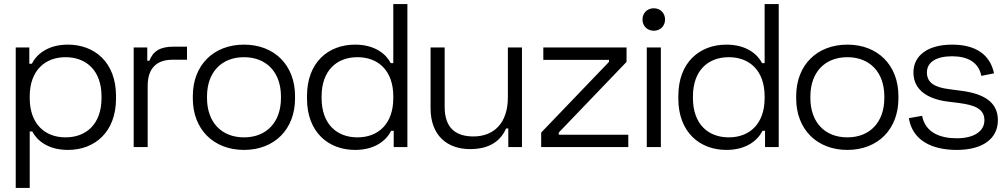

<svg xmlns="http://www.w3.org/2000/svg" viewBox="-20 -720 4931 940"><path d="M57 -487.5V200H125.5V-76.5H138C159.5 -34.5 213 14 312.5 14C444 14 548 -73.5 548 -237.5V-250C548 -415 443 -501.5 312.5 -501.5C213 -501.5 158.5 -453 136 -408H123.5V-487.5ZM301 -440C402.5 -440 477 -374.5 477 -248V-240C477 -113 402.5 -47.5 301 -47.5C200 -47.5 125.5 -113 125.5 -240V-248C125.5 -374.5 200 -440 301 -440Z M634.5 0H703V-300.5C703 -388 749.5 -427.5 823.5 -427.5H895.5V-491.5H829C764 -491.5 729 -469.5 711.5 -422.5H701V-487.5H634.5Z M1174.5 14C1323.5 14 1424.5 -87 1424.5 -238V-249.5C1424.5 -401 1323.5 -501.5 1174.5 -501.5C1025.5 -501.5 924 -401 924 -249.5V-238C924 -87 1025.5 14 1174.5 14ZM1174.5 -47.5C1063.5 -47.5 993.5 -122.5 993.5 -240V-248C993.5 -365 1063.5 -440 1174.5 -440C1285.5 -440 1355.5 -365 1355.5 -248V-240C1355.5 -122.5 1285.5 -47.5 1174.5 -47.5Z M1974.5 0V-700H1905.5V-411H1893C1871.5 -453 1818 -501.5 1718.5 -501.5C1587 -501.5 1483 -414.5 1483 -250V-237.5C1483 -72.5 1588 14 1718.5 14C1818 14 1872.5 -34.5 1895 -79.5H1907.5V0ZM1730 -47.5C1628.5 -47.5 1554.5 -113 1554.5 -240V-248C1554.5 -374.5 1628.5 -440 1730 -440C1831.5 -440 1905.5 -374.5 1905.5 -248V-240C1905.5 -113 1831.5 -47.5 1730 -47.5Z M2535.5 -487.5H2466.5V-244C2466.5 -114.5 2395.5 -52 2298 -52C2211 -52 2157 -93.5 2157 -196.5V-487.5H2088V-189.5C2088 -56.5 2170 10 2281 10C2384.5 10 2433.5 -36.5 2458 -91H2468.5V0H2535.5Z M2629.5 0H3056V-60.5H2715.5V-71L3047.5 -417V-487.5H2640V-427H2961.5V-417L2629.5 -71Z M3146.5 0H3215.5V-487.5H3146.5ZM3181 -569.5C3212.5 -569.5 3236 -592.5 3236 -624.5C3236 -656.5 3212.5 -679.5 3181 -679.5C3149 -679.5 3125.5 -656.5 3125.5 -624.5C3125.5 -592.5 3149 -569.5 3181 -569.5Z M3792.5 0V-700H3723.5V-411H3711C3689.5 -453 3636 -501.5 3536.5 -501.5C3405 -501.5 3301 -414.5 3301 -250V-237.5C3301 -72.5 3406 14 3536.5 14C3636 14 3690.5 -34.5 3713 -79.5H3725.5V0ZM3548 -47.5C3446.5 -47.5 3372.5 -113 3372.5 -240V-248C3372.5 -374.5 3446.5 -440 3548 -440C3649.5 -440 3723.5 -374.5 3723.5 -248V-240C3723.5 -113 3649.5 -47.5 3548 -47.5Z M4128.5 14C4277.5 14 4378.5 -87 4378.5 -238V-249.5C4378.5 -401 4277.5 -501.5 4128.5 -501.5C3979.5 -501.5 3878 -401 3878 -249.5V-238C3878 -87 3979.5 14 4128.5 14ZM4128.5 -47.5C4017.5 -47.5 3947.5 -122.5 3947.5 -240V-248C3947.5 -365 4017.5 -440 4128.5 -440C4239.5 -440 4309.5 -365 4309.5 -248V-240C4309.5 -122.5 4239.5 -47.5 4128.5 -47.5Z M4664 14C4788 14 4865.5 -38.5 4865.5 -132C4865.5 -225 4788 -262.5 4686.5 -275.5L4626.5 -283.5C4559.5 -292 4518 -313 4518 -365C4518 -417 4565.5 -444.5 4641.5 -444.5C4716.5 -444.5 4771 -416 4784.5 -348.5L4846.5 -361C4827.5 -453 4756.5 -501.5 4641.5 -501.5C4525 -501.5 4452 -450 4452 -365C4452 -279.5 4521.5 -236 4617 -223L4677 -215.5C4751 -205.5 4799.5 -187.5 4799.5 -131.5C4799.5 -75.5 4746 -43 4664 -43C4583 -43 4510 -71 4494.5 -153L4429.5 -141.5C4447.5 -33 4541 14 4664 14Z"/></svg>

Font: MCL Standard Light
Style: Regular
Weight: 300
Designer: Květoslav Bartoš
Foundry: Florian Karsten
Version: Version 1.001;Glyphs 3.2.3 (3260)